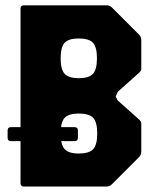

<svg xmlns="http://www.w3.org/2000/svg" viewBox="-20 -686 595 706"><path d="M20.5 -167Q8 -167 8 -179.5V-206Q8 -218.5 20.5 -218.5H254Q266.5 -218.5 266.5 -206V-179.5Q266.5 -167 254 -167ZM68 0Q55.5 0 55.5 -12.5V-654Q55.5 -666.5 68 -666.5H371.5Q383 -666.5 391.5 -658.5L491.5 -558.5Q499.5 -550 499.5 -538.5V-433.5Q499.5 -428.5 497.5 -425.5Q495.5 -422.5 491.5 -418.5L413 -348.5L405.5 -331L413 -316.5L491.5 -246.5Q495.5 -242.5 497.5 -239.8Q499.5 -237 499.5 -231.5V-128.5Q499.5 -116.5 491.5 -108.5L391.5 -8.5Q383 0 371.5 0ZM270 -121.5Q307.5 -121.5 322.5 -137.5Q337.5 -153.5 337.5 -195Q337.5 -237 322.5 -252.8Q307.5 -268.5 270 -268.5Q232.5 -268.5 217.8 -252.8Q203 -237 203 -195Q203 -153.5 217.8 -137.5Q232.5 -121.5 270 -121.5ZM269.5 -398.5Q307 -398.5 321.8 -414.5Q336.5 -430.5 336.5 -471.5Q336.5 -513 321.8 -528.8Q307 -544.5 269.5 -544.5Q232.5 -544.5 217.8 -528.8Q203 -513 203 -471.5Q203 -430.5 217.8 -414.5Q232.5 -398.5 269.5 -398.5Z"/></svg>

Font: Jaro 24pt
Style: Regular
Weight: 400
Designer: Agyei Archer, Celine Hurka, Mirko Velimirović
Version: Version 1.000